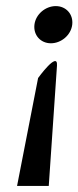

<svg xmlns="http://www.w3.org/2000/svg" viewBox="-20 -610 257 630"><path d="M217 -529C221 -563 197 -590 163 -590C129 -590 97 -563 93 -529C89 -495 113 -468 147 -468C181 -468 213 -495 217 -529ZM36 0H140L167 -395C170 -444 105 -354 105 -354Z"/></svg>

Font: Charger
Style: It
Weight: 400
Designer: Jasper
Foundry: Cannot Into Space Fonts
Version: Version 0.98